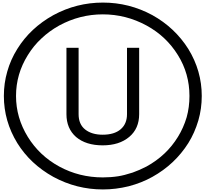

<svg xmlns="http://www.w3.org/2000/svg" viewBox="-20 -1097 1585 1480"><path d="M959 -728.5H1052.7V-216.8Q1052.7 -106.4 976.6 -42Q899.4 23.4 771.5 23.4Q642.6 23.4 566.4 -41Q492.2 -106.4 492.2 -216.8V-728.5H585.9V-216.8Q585.9 -138.7 636.7 -98.6Q687.5 -58.6 771.5 -58.6Q861.3 -58.6 910.2 -100.6Q959 -142.6 959 -216.8ZM103.5 -357.4Q103.5 -189.5 194.3 -42Q284.2 103.5 436.5 186.5Q590.8 270.5 772.5 270.5Q834 270.5 890.6 261.7Q935.5 254.9 1002 233.4Q1054.7 214.8 1109.4 186.5Q1263.7 101.6 1351.6 -42Q1394.5 -111.3 1418.9 -193.4Q1440.4 -270.5 1440.4 -357.4Q1440.4 -529.3 1351.6 -671.9Q1261.7 -817.4 1109.4 -900.4Q951.2 -986.3 772.5 -986.3Q594.7 -986.3 436.5 -900.4Q359.4 -857.4 299.8 -800.8Q239.3 -745.1 194.3 -671.9Q103.5 -526.4 103.5 -357.4ZM9.8 -357.4Q9.8 -455.1 36.1 -545.9Q61.5 -636.7 113.3 -719.7Q213.9 -881.8 391.6 -980.5Q570.3 -1077.1 773.4 -1077.1Q975.6 -1077.1 1154.3 -980.5Q1328.1 -883.8 1431.6 -719.7Q1535.2 -550.8 1535.2 -357.4Q1535.2 -258.8 1508.8 -168Q1480.5 -72.3 1431.6 5.9Q1328.1 169.9 1154.3 266.6Q1072.3 312.5 971.7 338.9Q872.1 363.3 773.4 363.3Q570.3 363.3 391.6 266.6Q213.9 168 113.3 5.9Q9.8 -163.1 9.8 -357.4Z"/></svg>

Font: Circled
Style: Regular
Weight: 400
Version: Version 002.000